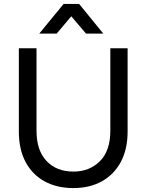

<svg xmlns="http://www.w3.org/2000/svg" viewBox="-20 -946 746 978"><path d="M354 12Q270 12 207.5 -22Q145 -56 110.5 -120.5Q76 -185 76 -276V-700H166V-280Q166 -180 217 -126Q268 -72 354 -72Q436 -72 489 -125Q542 -178 542 -280V-700H630V-276Q630 -186 595.5 -121.5Q561 -57 499 -22.5Q437 12 354 12ZM383 -926 506 -775H418L343 -863L269 -775H180L304 -926Z"/></svg>

Font: Liter
Style: Regular
Weight: 400
Designer: Anton Skugarov
Foundry: skugi
Version: Version 1.004; ttfautohint (v1.8.4.7-5d5b)